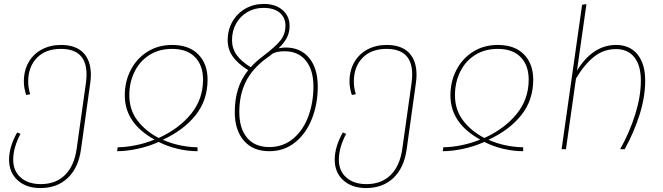

<svg xmlns="http://www.w3.org/2000/svg" viewBox="-20 -757 3363 974"><path d="M441 -377Q441 -358 438 -337L391 0Q378 94 324 145.5Q270 197 185 197Q113 197 69.5 157.5Q26 118 26 53Q26 -12 67 -85L84 -78Q47 -8 47 53Q47 110 85 143.5Q123 177 187 177Q263 177 310 130.5Q357 84 369 -3L416 -337Q419 -360 419 -379Q419 -509 289 -509Q211 -509 167 -463.5Q123 -418 123 -343Q123 -311 133 -279L113 -275Q101 -311 101 -343Q101 -399 125 -441Q149 -483 192 -506Q235 -529 289 -529Q364 -529 402.5 -489.5Q441 -450 441 -377Z M1033 -353Q1033 -249 972.5 -173Q912 -97 806 -48Q848 -29 895 -19.5Q942 -10 982 -10V10Q933 10 881.5 -2Q830 -14 785 -37Q734 -14 677.5 -2Q621 10 574 10L577 -10Q617 -10 667.5 -20Q718 -30 764 -49Q613 -132 613 -273Q613 -344 643.5 -402.5Q674 -461 728.5 -495Q783 -529 853 -529Q939 -529 986 -481Q1033 -433 1033 -353ZM785 -57Q888 -104 949 -179Q1010 -254 1010 -353Q1010 -425 969.5 -467Q929 -509 853 -509Q787 -509 738 -478Q689 -447 662.5 -393Q636 -339 636 -274Q636 -200 677 -146Q718 -92 785 -57Z M1592 -318Q1592 -230 1562.5 -155Q1533 -80 1477.5 -35Q1422 10 1346 10Q1263 10 1217 -43.5Q1171 -97 1171 -188Q1171 -253 1187.5 -305Q1204 -357 1239 -401Q1185 -435 1160 -471.5Q1135 -508 1135 -553Q1135 -606 1159.5 -648Q1184 -690 1225.5 -713.5Q1267 -737 1318 -737Q1378 -737 1413.5 -706Q1449 -675 1449 -626Q1449 -592 1435 -565Q1421 -538 1393 -512Q1415 -516 1428 -516Q1505 -516 1548.5 -463Q1592 -410 1592 -318ZM1252 -416Q1278 -445 1314 -472Q1376 -519 1402 -551Q1428 -583 1428 -626Q1428 -668 1399 -692.5Q1370 -717 1317 -717Q1271 -717 1234.5 -695.5Q1198 -674 1177.5 -637Q1157 -600 1157 -553Q1157 -512 1180 -479Q1203 -446 1252 -416ZM1570 -318Q1570 -402 1531.5 -449.5Q1493 -497 1424 -497Q1385 -497 1363 -485Q1347 -472 1327 -458Q1258 -406 1226 -340.5Q1194 -275 1194 -188Q1194 -105 1233.5 -58Q1273 -11 1346 -11Q1416 -11 1467 -53.5Q1518 -96 1544 -166.5Q1570 -237 1570 -318Z M2093 -377Q2093 -358 2090 -337L2043 0Q2030 94 1976 145.5Q1922 197 1837 197Q1765 197 1721.5 157.5Q1678 118 1678 53Q1678 -12 1719 -85L1736 -78Q1699 -8 1699 53Q1699 110 1737 143.5Q1775 177 1839 177Q1915 177 1962 130.5Q2009 84 2021 -3L2068 -337Q2071 -360 2071 -379Q2071 -509 1941 -509Q1863 -509 1819 -463.5Q1775 -418 1775 -343Q1775 -311 1785 -279L1765 -275Q1753 -311 1753 -343Q1753 -399 1777 -441Q1801 -483 1844 -506Q1887 -529 1941 -529Q2016 -529 2054.5 -489.5Q2093 -450 2093 -377Z M2685 -353Q2685 -249 2624.5 -173Q2564 -97 2458 -48Q2500 -29 2547 -19.5Q2594 -10 2634 -10V10Q2585 10 2533.5 -2Q2482 -14 2437 -37Q2386 -14 2329.5 -2Q2273 10 2226 10L2229 -10Q2269 -10 2319.5 -20Q2370 -30 2416 -49Q2265 -132 2265 -273Q2265 -344 2295.5 -402.5Q2326 -461 2380.5 -495Q2435 -529 2505 -529Q2591 -529 2638 -481Q2685 -433 2685 -353ZM2437 -57Q2540 -104 2601 -179Q2662 -254 2662 -353Q2662 -425 2621.5 -467Q2581 -509 2505 -509Q2439 -509 2390 -478Q2341 -447 2314.5 -393Q2288 -339 2288 -274Q2288 -200 2329 -146Q2370 -92 2437 -57Z M3253 -348Q3253 -265 3224.5 -175Q3196 -85 3149 0H3126Q3174 -86 3202.5 -177Q3231 -268 3231 -348Q3231 -425 3198 -466.5Q3165 -508 3105 -508Q3043 -508 2994.5 -470Q2946 -432 2902 -359L2851 0H2829L2933 -733L2955 -736L2907 -399Q2988 -529 3105 -529Q3175 -529 3214 -481Q3253 -433 3253 -348Z"/></svg>

Font: FiraGO Thin
Style: Italic
Weight: 100
Italic angle: -8°
Designer: bBox Type GmbH
Foundry: bBox Type GmbH
Version: Version 1.001